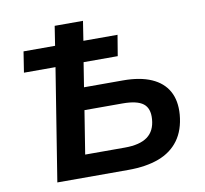

<svg xmlns="http://www.w3.org/2000/svg" viewBox="-78 -790 932 875"><g transform="rotate(-10 387.5 -352.5)"><path d="M118 0 201 -519H55L70 -615H216L230 -705H361L347 -615H505L489 -519H331L313 -406H493Q572 -406 624.5 -383Q677 -360 701.5 -316Q726 -272 721 -208Q715 -137 681 -90.5Q647 -44 588 -22Q529 0 447 0ZM265 -103H449Q518 -103 553.5 -129Q589 -155 593 -209Q597 -259 568.5 -281Q540 -303 473 -303H297Z"/></g></svg>

Font: Nunito Sans 9pt
Style: Bold Italic
Weight: 700
Italic angle: -9°
Version: Version 3.101;gftools[0.9.27]